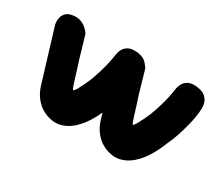

<svg xmlns="http://www.w3.org/2000/svg" viewBox="-90 -695 1052 909"><g transform="rotate(30 436.5 -240.5)"><path d="M263.2 1Q249.2 0 230.8 -5.1Q212.2 -10.2 192.9 -22.2Q173.5 -34.2 156 -55.4Q138.5 -76.5 126.5 -108.5L36.8 -403.5Q36.8 -403.5 35.9 -413.9Q35 -424.2 38.2 -438.6Q41.5 -453 53.2 -465.1Q65 -477.2 89.2 -480.5Q113.8 -484 131.2 -477.4Q148.8 -470.8 160.5 -460.8Q172.2 -450.8 178 -442.5Q183.8 -434.2 183.8 -434.2L220.5 -309.2Q238.2 -255.5 248.6 -219.8Q259 -184 266.2 -173.8Q271.2 -173.5 284.9 -198.1Q298.5 -222.8 314.5 -260.2Q327.2 -294.8 335.2 -321.6Q343.2 -348.5 348.6 -373.1Q354 -397.8 357.8 -425.2Q357.8 -425.2 360.1 -434.8Q362.5 -444.2 370.1 -456.1Q377.8 -468 394.2 -476.2Q410.8 -484.5 439.2 -481.2Q469 -478 484.4 -465.6Q499.8 -453.2 505.1 -438.5Q510.5 -423.8 510.6 -412.8Q510.8 -401.8 510.8 -401.8Q509.5 -370.8 503.1 -338.4Q496.8 -306 487.9 -276.2Q479 -246.5 470 -222.5Q461 -198.5 453.5 -184Q426 -113.5 393.6 -72.1Q361.2 -30.8 327.8 -13.8Q294.2 3.2 263.2 1ZM590 1Q576 0 557.5 -5.1Q539 -10.2 519.5 -22.2Q500 -34.2 482.6 -55.4Q465.2 -76.5 453.2 -108.5L365 -403.5Q365 -403.5 364.2 -413.9Q363.5 -424.2 366.6 -438.8Q369.8 -453.2 380.8 -465.2Q391.8 -477.2 416 -480.5Q440.5 -484.2 458 -477.8Q475.5 -471.2 487.4 -461.2Q499.2 -451.2 505 -442.9Q510.8 -434.5 510.8 -434.5L547 -309.2Q565 -255.5 575.4 -219.8Q585.8 -184 593 -173.8Q598 -173.5 611.5 -198.1Q625 -222.8 641.2 -260.2Q654 -294.8 662 -321.6Q670 -348.5 675.4 -373.1Q680.8 -397.8 684.5 -425.2Q684.5 -425.2 686.9 -434.8Q689.2 -444.2 696.9 -456.1Q704.5 -468 721 -476.2Q737.5 -484.5 765.8 -481.2Q795.8 -478 811.1 -465.6Q826.5 -453.2 831.9 -438.5Q837.2 -423.8 837.4 -412.8Q837.5 -401.8 837.5 -401.8Q835.5 -360.8 825 -317.8Q814.5 -274.8 802.4 -239.1Q790.2 -203.5 780.2 -184Q752.8 -113.5 720.4 -72.1Q688 -30.8 654.5 -13.8Q621 3.2 590 1Z"/></g></svg>

Font: Sour Gummy Black
Style: Regular
Weight: 900
Version: Version 1.000